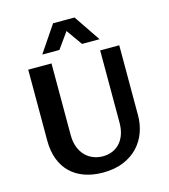

<svg xmlns="http://www.w3.org/2000/svg" viewBox="-136 -1057 1032 1172"><g transform="rotate(-15 380.5 -470.5)"><path d="M236.8 -715.3V-263.7Q236.8 -218.3 250 -184.8Q263.2 -151.4 285.2 -129.6Q307.1 -107.9 335.4 -97.2Q363.8 -86.4 394.5 -86.4Q425.8 -86.4 453.1 -97.4Q480.5 -108.4 500.7 -129.9Q521 -151.4 532.7 -183.8Q544.4 -216.3 544.4 -259.8V-715.3H665V-272Q665 -217.3 647 -166.5Q628.9 -115.7 592.3 -76.4Q555.7 -37.1 500.2 -13.7Q444.8 9.8 369.6 9.8Q306.2 9.8 254.4 -8.3Q202.6 -26.4 166 -61.5Q129.4 -96.7 109.6 -148.4Q89.8 -200.2 89.8 -267.6V-715.3ZM196.3 -782.2 309.6 -949.7H445.3L558.6 -782.2H447.8L376.5 -882.8L304.7 -782.2Z"/></g></svg>

Font: Proza Libre
Style: SemiBold
Weight: 600
Designer: Jasper de Waard
Foundry: Jasper de Waard
Version: Version 1.000; ttfautohint (v1.4.1.8-43bc) -l 8 -r 50 -G 200